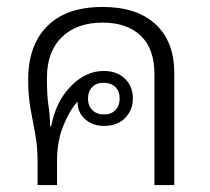

<svg xmlns="http://www.w3.org/2000/svg" viewBox="-20 -532 603 552"><path d="M88 0V-68Q88 -112 81 -148Q74 -184 67.5 -220.5Q61 -257 61 -303Q61 -402 116 -457Q171 -512 275 -512Q373 -512 427 -462.5Q481 -413 481 -322V0H424V-319Q424 -392 384.5 -429.5Q345 -467 275 -467Q201 -467 158 -425.5Q115 -384 115 -309V-299Q115 -257 119.5 -227.5Q124 -198 124 -169H127Q141 -241 184 -284.5Q227 -328 278 -328Q316 -328 339 -306Q362 -284 362 -249Q362 -215 339.5 -192.5Q317 -170 279 -170Q246 -170 224.5 -189.5Q203 -209 203 -238Q203 -240 203 -240Q180 -215 162 -170.5Q144 -126 144 -70V0ZM279 -203Q300 -203 312 -215.5Q324 -228 324 -249Q324 -270 311.5 -282Q299 -294 278 -294Q257 -294 245 -281.5Q233 -269 233 -249Q233 -228 245.5 -215.5Q258 -203 279 -203Z"/></svg>

Font: Noto Sans Thai Looped UI Light
Style: Regular
Weight: 300
Designer: Cadson Demak Team
Foundry: Cadson Demak Co., Ltd.
Version: Version 1.000